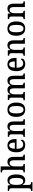

<svg xmlns="http://www.w3.org/2000/svg" viewBox="2472 -3272 1038 6023"><g transform="rotate(-90 2991.5 -261.0)"><path d="M15 238H286V193H274C238 193 202 185 202 127V39C202 6 201 -42 198 -76H202C229 -24 271 11 341 11C464 11 530 -75 530 -268C530 -461 463 -546 341 -546C269 -546 227 -508 199 -451H196L184 -536H15V-492H25C64 -492 96 -483 96 -423V123C96 185 60 193 24 193H15ZM317 -53C228 -53 202 -129 202 -269C202 -408 228 -483 317 -483C392 -483 422 -410 422 -270C422 -129 392 -53 317 -53Z M596 0H857V-44H854C814 -44 782 -52 782 -111V-318C782 -412 812 -478 883 -478C951 -478 975 -428 975 -342V0H1152V-44H1149C1107 -44 1081 -53 1081 -116V-351C1081 -488 1025 -547 923 -547C855 -547 811 -515 783 -458H778C778 -462 782 -512 782 -550V-760H595V-716H604C639 -716 676 -707 676 -649V-116C676 -53 643 -44 602 -44H596Z M1449 10C1566 10 1620 -48 1620 -92C1620 -111 1610 -124 1598 -129C1576 -88 1532 -53 1468 -53C1382 -53 1336 -117 1333 -261H1640V-306C1640 -464 1564 -547 1439 -547C1303 -547 1225 -452 1225 -264C1225 -91 1306 10 1449 10ZM1531 -316H1335C1340 -429 1375 -491 1440 -491C1506 -491 1531 -422 1531 -316Z M1707 0H1969V-44H1964C1923 -44 1893 -52 1893 -111V-318C1893 -402 1918 -479 1996 -479C2063 -479 2086 -428 2086 -342V0H2263V-44H2259C2217 -44 2192 -53 2192 -116V-351C2192 -488 2135 -547 2038 -547C1975 -547 1930 -528 1894 -457H1889L1878 -536H1712V-492H1716C1757 -492 1788 -483 1788 -424V-116C1788 -53 1755 -44 1714 -44H1707Z M2560 10C2708 10 2785 -81 2785 -269C2785 -456 2701 -547 2563 -547C2413 -547 2336 -456 2336 -269C2336 -81 2421 10 2560 10ZM2562 -44C2477 -44 2445 -122 2445 -269C2445 -417 2476 -491 2561 -491C2646 -491 2677 -417 2677 -269C2677 -122 2647 -44 2562 -44Z M2857 0H3119V-44H3116C3075 -44 3043 -52 3043 -111V-318C3043 -403 3069 -478 3143 -478C3207 -478 3231 -428 3231 -342V0H3407V-44H3404C3362 -44 3336 -53 3336 -116V-331C3336 -410 3361 -478 3432 -478C3497 -478 3520 -428 3520 -342V0H3697V-44H3694C3652 -44 3626 -53 3626 -116V-351C3626 -488 3569 -547 3474 -547C3413 -547 3362 -529 3328 -455H3321C3298 -522 3248 -547 3186 -547C3124 -547 3079 -529 3044 -457H3039L3027 -536H2865V-492H2868C2909 -492 2938 -483 2938 -425V-116C2938 -53 2909 -44 2867 -44H2857Z M3994 10C4111 10 4165 -48 4165 -92C4165 -111 4155 -124 4143 -129C4121 -88 4077 -53 4013 -53C3927 -53 3881 -117 3878 -261H4185V-306C4185 -464 4109 -547 3984 -547C3848 -547 3770 -452 3770 -264C3770 -91 3851 10 3994 10ZM4076 -316H3880C3885 -429 3920 -491 3985 -491C4051 -491 4076 -422 4076 -316Z M4252 0H4514V-44H4509C4468 -44 4438 -52 4438 -111V-318C4438 -402 4463 -479 4541 -479C4608 -479 4631 -428 4631 -342V0H4808V-44H4804C4762 -44 4737 -53 4737 -116V-351C4737 -488 4680 -547 4583 -547C4520 -547 4475 -528 4439 -457H4434L4423 -536H4257V-492H4261C4302 -492 4333 -483 4333 -424V-116C4333 -53 4300 -44 4259 -44H4252Z M5105 10C5253 10 5330 -81 5330 -269C5330 -456 5246 -547 5108 -547C4958 -547 4881 -456 4881 -269C4881 -81 4966 10 5105 10ZM5107 -44C5022 -44 4990 -122 4990 -269C4990 -417 5021 -491 5106 -491C5191 -491 5222 -417 5222 -269C5222 -122 5192 -44 5107 -44Z M5402 0H5664V-44H5659C5618 -44 5588 -52 5588 -111V-318C5588 -402 5613 -479 5691 -479C5758 -479 5781 -428 5781 -342V0H5958V-44H5954C5912 -44 5887 -53 5887 -116V-351C5887 -488 5830 -547 5733 -547C5670 -547 5625 -528 5589 -457H5584L5573 -536H5407V-492H5411C5452 -492 5483 -483 5483 -424V-116C5483 -53 5450 -44 5409 -44H5402Z"/></g></svg>

Font: Noto Serif Tamil SemiCondensed Medium
Style: Regular
Weight: 500
Width: 4
Designer: Indian Type Foundry, Tom Grace, and the Monotype Design Team
Foundry: Monotype Imaging Inc.
Version: Version 2.004